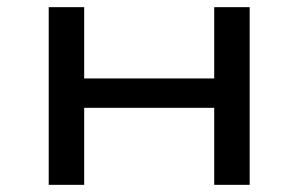

<svg xmlns="http://www.w3.org/2000/svg" viewBox="-20 -516 833 536"><path d="M116 0V-496H215V-297H578V-496H677V0H578V-215H215V0Z"/></svg>

Font: Nunito Sans 7pt Expanded
Style: Regular
Weight: 400
Width: 7
Designer: Vernon Adams
Foundry: Vernon Adams
Version: Version 3.101;gftools[0.9.27]